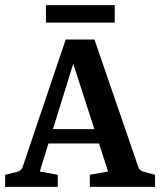

<svg xmlns="http://www.w3.org/2000/svg" viewBox="-24 -728 624 748"><path d="M148 -225H381L401 -169H132ZM515 -77Q519 -63 536 -59L580 -47V0H326V-47L397 -60L246 -527H276L131 -60L201 -47V0H-4V-47L44 -59Q59 -63 64 -77L232 -574H344ZM155 -708H423V-640H155Z"/></svg>

Font: Yrsa SemiBold
Style: Regular
Weight: 600
Version: Version 2.004